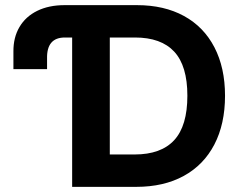

<svg xmlns="http://www.w3.org/2000/svg" viewBox="-20 -727 942 747"><path d="M231.4 -707H512.7Q618.7 -707 695.8 -664.8Q772.9 -622.6 814.2 -543Q855.5 -463.4 855.5 -354.5Q855.5 -244.6 814 -164.8Q772.5 -85 694.8 -42.5Q617.2 0 509.8 0H260.7V-581.1H232.4Q161.1 -581.1 163.1 -499V-458H32.2V-526.4Q31.7 -581.1 55.7 -621.8Q79.6 -662.6 124.8 -684.8Q169.9 -707 231.4 -707ZM503.9 -126Q606.4 -126 657.7 -181.6Q709 -237.3 709 -354.5Q709 -470.7 658 -525.9Q606.9 -581.1 504.9 -581.1H407.2V-126Z"/></svg>

Font: Pretendard
Style: Bold
Weight: 700
Designer: Base glyphs from Inter by Rasmus Andersson; Hangeul glyphs from Noto Sans CJK(Source Han Sans) by Jang Soo-young and Kan
Foundry: Kil Hyung-jin
Version: Version 1.309